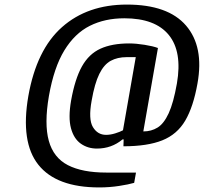

<svg xmlns="http://www.w3.org/2000/svg" viewBox="-20 -730 892 840"><path d="M414 90Q227 90 148 -9Q69 -108 104 -310Q140 -513 251.5 -611.5Q363 -710 535 -710Q715 -710 794 -618Q873 -526 844 -365Q826 -263 790.5 -202.5Q755 -142 690 -116Q625 -90 520 -90L521 -120H516Q468 -80 404 -80Q364 -80 333.5 -101.5Q303 -123 290.5 -169Q278 -215 291 -290Q308 -385 338.5 -439.5Q369 -494 419.5 -517Q470 -540 545 -540Q575 -540 612.5 -534Q650 -528 671 -520L607 -155Q642 -155 669.5 -172Q697 -189 718 -234.5Q739 -280 754 -365Q778 -504 718.5 -577Q659 -650 524 -650Q439 -650 373 -617Q307 -584 261.5 -509.5Q216 -435 194 -310Q173 -188 193.5 -114Q214 -40 277 -7.5Q340 25 445 25H575L567 70Q543 77 501 83.5Q459 90 414 90ZM444 -140Q463 -140 484 -146.5Q505 -153 518 -160L574 -480H534Q494 -480 464.5 -464Q435 -448 414.5 -406.5Q394 -365 381 -290Q366 -208 386.5 -174Q407 -140 444 -140Z"/></svg>

Font: Cuprum
Style: Italic
Weight: 400
Italic angle: -10°
Designer: Jovanny Lemonad
Foundry: Jovanny Lemonad
Version: Version 3.000